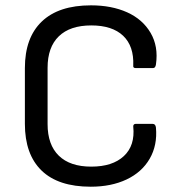

<svg xmlns="http://www.w3.org/2000/svg" viewBox="-20 -687 673 719"><path d="M319.8 12.2Q198.2 12.2 135.7 -48.3Q73.2 -108.9 73.2 -223.1V-432.1Q73.2 -545.9 136.5 -606.4Q199.7 -667 320.8 -667Q397.9 -667 456.1 -640.9Q514.2 -614.7 543.9 -564Q573.7 -513.2 564 -445.8Q562 -432.1 553.2 -432.1H487.8Q477.5 -432.1 479 -441.9Q481.9 -514.2 441.2 -553Q400.4 -591.8 321.8 -591.8Q242.2 -591.8 200.2 -551Q158.2 -510.3 158.2 -433.1V-222.2Q158.2 -145 200.2 -104Q242.2 -63 321.8 -63Q401.4 -63 443.8 -102.5Q486.3 -142.1 479 -212.9Q478.5 -217.3 481 -220.2Q483.4 -223.1 487.8 -223.1H551.8Q562.5 -223.1 564 -209Q569.8 -143.1 540.5 -92.5Q511.2 -42 453.9 -14.9Q396.5 12.2 319.8 12.2Z"/></svg>

Font: Sofia Sans
Style: Regular
Weight: 400
Designer: Botio Nikoltchev, Ani Petrova
Foundry: lettersoup
Version: Version 4.100